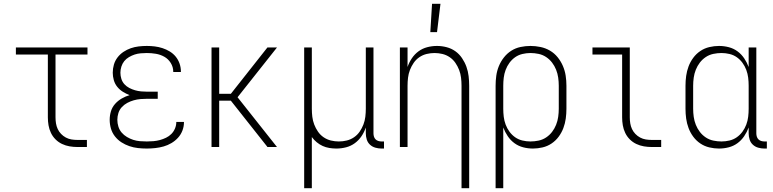

<svg xmlns="http://www.w3.org/2000/svg" viewBox="-20 -768 4040 1003"><path d="M385 0Q364 0 343.5 -3.5Q323 -7 304 -16Q285 -25 270 -40Q255 -55 246 -74Q237 -93 233.5 -113.5Q230 -134 230 -155V-483H63V-520H437V-483H270V-155Q270 -139 272.5 -123.5Q275 -108 281.5 -94Q288 -80 299 -68.5Q310 -57 324 -49.5Q338 -42 353.5 -39.5Q369 -37 385 -37H434V0Z M747 8Q724 8 701 5.5Q678 3 656 -4.5Q634 -12 614.5 -24.5Q595 -37 580.5 -55.5Q566 -74 559.5 -96.5Q553 -119 553 -142Q553 -165 559.5 -186.5Q566 -208 581 -225Q596 -242 616 -253.5Q636 -265 657 -271Q639 -278 622 -288.5Q605 -299 592.5 -314.5Q580 -330 574.5 -349.5Q569 -369 569 -388Q569 -410 575 -430.5Q581 -451 594 -468Q607 -485 625 -497Q643 -509 663 -516Q683 -523 704.5 -525.5Q726 -528 747 -528Q768 -528 788.5 -525.5Q809 -523 829 -516.5Q849 -510 867 -499Q885 -488 898 -472Q911 -456 918 -436Q925 -416 925 -395V-392H885V-394Q885 -418 872 -439Q859 -460 838.5 -471.5Q818 -483 794.5 -487Q771 -491 747 -491Q731 -491 714.5 -489.5Q698 -488 683 -483Q668 -478 653.5 -469.5Q639 -461 629 -448.5Q619 -436 614 -420Q609 -404 609 -388Q609 -372 614 -356Q619 -340 630 -328Q641 -316 655.5 -308.5Q670 -301 685.5 -296.5Q701 -292 717.5 -290.5Q734 -289 750 -289H804V-252H750Q732 -252 714 -250.5Q696 -249 678.5 -244Q661 -239 645 -230.5Q629 -222 616.5 -208.5Q604 -195 598.5 -177.5Q593 -160 593 -142Q593 -124 598.5 -106.5Q604 -89 615.5 -75.5Q627 -62 643 -52.5Q659 -43 676 -37.5Q693 -32 711 -30.5Q729 -29 747 -29Q764 -29 781.5 -30.5Q799 -32 815.5 -36.5Q832 -41 847.5 -48.5Q863 -56 875 -68Q887 -80 894 -96.5Q901 -113 901 -130V-131H941V-129Q941 -107 933 -86Q925 -65 910 -48.5Q895 -32 875.5 -20.5Q856 -9 835 -3Q814 3 791.5 5.5Q769 8 747 8Z M1085 0V-520H1125V-278H1186L1377 -520H1427L1221 -260L1427 0H1377L1375 -3L1186 -242H1125V0Z M1569 215V-520H1609V-200Q1609 -179 1611.5 -158Q1614 -137 1621.5 -117.5Q1629 -98 1641 -80.5Q1653 -63 1670.5 -51Q1688 -39 1708.5 -34Q1729 -29 1750 -29Q1771 -29 1791.5 -34Q1812 -39 1829.5 -51Q1847 -63 1859 -80.5Q1871 -98 1878.5 -117.5Q1886 -137 1888.5 -158Q1891 -179 1891 -200V-520H1931V-71Q1931 -63 1933.5 -54.5Q1936 -46 1942 -40Q1948 -34 1956.5 -31.5Q1965 -29 1973 -29H1986V8H1973Q1957 8 1941 3.5Q1925 -1 1913 -12Q1901 -23 1896 -39Q1891 -55 1891 -71V-102Q1883 -78 1868.5 -56.5Q1854 -35 1833.5 -20Q1813 -5 1788 1.5Q1763 8 1737 8Q1719 8 1700.5 5Q1682 2 1665.5 -5.5Q1649 -13 1634.5 -25Q1620 -37 1609 -52V215Z M2228 -600 2237 -748H2281L2263 -600ZM2391 215V-320Q2391 -341 2388.5 -362Q2386 -383 2378.5 -402.5Q2371 -422 2359 -439.5Q2347 -457 2329.5 -469Q2312 -481 2291.5 -486Q2271 -491 2250 -491Q2229 -491 2208.5 -486Q2188 -481 2170.5 -469Q2153 -457 2141 -439.5Q2129 -422 2121.5 -402.5Q2114 -383 2111.5 -362Q2109 -341 2109 -320V0H2069V-520H2109V-418Q2117 -442 2131.5 -463.5Q2146 -485 2166.5 -500Q2187 -515 2212 -521.5Q2237 -528 2263 -528Q2288 -528 2313 -521.5Q2338 -515 2358.5 -500.5Q2379 -486 2393.5 -464.5Q2408 -443 2416.5 -419.5Q2425 -396 2428 -370.5Q2431 -345 2431 -320V215Z M2569 215V-320Q2569 -346 2572.5 -372Q2576 -398 2586 -422.5Q2596 -447 2612.5 -468Q2629 -489 2651 -503Q2673 -517 2699 -522.5Q2725 -528 2751 -528Q2777 -528 2803.5 -522.5Q2830 -517 2853 -503.5Q2876 -490 2893 -469Q2910 -448 2920.5 -423.5Q2931 -399 2935 -373Q2939 -347 2939 -320V-200Q2939 -174 2935.5 -148.5Q2932 -123 2923 -99Q2914 -75 2898.5 -54Q2883 -33 2861.5 -18.5Q2840 -4 2814.5 2Q2789 8 2764 8Q2738 8 2713 1.5Q2688 -5 2667.5 -20Q2647 -35 2632.5 -56.5Q2618 -78 2609 -102V215ZM2751 -29Q2772 -29 2793.5 -33.5Q2815 -38 2833 -50Q2851 -62 2864 -79Q2877 -96 2885 -116Q2893 -136 2896 -157.5Q2899 -179 2899 -200V-320Q2899 -341 2896 -362.5Q2893 -384 2885 -404Q2877 -424 2864 -441Q2851 -458 2833 -470Q2815 -482 2793.5 -486.5Q2772 -491 2751 -491Q2730 -491 2709 -486Q2688 -481 2671 -469Q2654 -457 2641.5 -440Q2629 -423 2621.5 -403Q2614 -383 2611.5 -362Q2609 -341 2609 -320V-200Q2609 -179 2611.5 -158Q2614 -137 2621.5 -117Q2629 -97 2641.5 -80Q2654 -63 2671 -51Q2688 -39 2709 -34Q2730 -29 2751 -29Z M3385 0Q3364 0 3343.5 -3.5Q3323 -7 3304 -16Q3285 -25 3270 -40Q3255 -55 3246 -74Q3237 -93 3233.5 -113.5Q3230 -134 3230 -155V-483H3075V-520H3270V-155Q3270 -139 3272.5 -123.5Q3275 -108 3281.5 -94Q3288 -80 3299 -68.5Q3310 -57 3324 -49.5Q3338 -42 3353.5 -39.5Q3369 -37 3385 -37H3434V0Z M3736 8Q3711 8 3685.5 2Q3660 -4 3638.5 -18.5Q3617 -33 3601.5 -54Q3586 -75 3577 -99Q3568 -123 3564.5 -148.5Q3561 -174 3561 -200V-320Q3561 -346 3564.5 -371.5Q3568 -397 3577 -421Q3586 -445 3601.5 -466Q3617 -487 3638.5 -501.5Q3660 -516 3685.5 -522Q3711 -528 3736 -528Q3762 -528 3787 -521.5Q3812 -515 3832.5 -500Q3853 -485 3867.5 -463.5Q3882 -442 3891 -418V-520H3931V-71Q3931 -63 3933.5 -54.5Q3936 -46 3942 -40Q3948 -34 3956.5 -31.5Q3965 -29 3973 -29H3986V8H3973Q3957 8 3941 3.5Q3925 -1 3913 -12Q3901 -23 3896 -39Q3891 -55 3891 -71V-102Q3882 -78 3867.5 -56.5Q3853 -35 3832.5 -20Q3812 -5 3787 1.5Q3762 8 3736 8ZM3749 -29Q3770 -29 3791 -34Q3812 -39 3829 -51Q3846 -63 3858.5 -80Q3871 -97 3878.5 -117Q3886 -137 3888.5 -158Q3891 -179 3891 -200V-320Q3891 -341 3888.5 -362Q3886 -383 3878.5 -403Q3871 -423 3858.5 -440Q3846 -457 3829 -469Q3812 -481 3791 -486Q3770 -491 3749 -491Q3728 -491 3706.5 -486.5Q3685 -482 3667 -470Q3649 -458 3636 -441Q3623 -424 3615 -404Q3607 -384 3604 -362.5Q3601 -341 3601 -320V-200Q3601 -179 3604 -157.5Q3607 -136 3615 -116Q3623 -96 3636 -79Q3649 -62 3667 -50Q3685 -38 3706.5 -33.5Q3728 -29 3749 -29Z"/></svg>

Font: Iosevka SS18 Extralight
Style: Regular
Weight: 200
Monospace: yes
Designer: Belleve Invis
Foundry: Belleve Invis
Version: Version 25.1.1; ttfautohint (v1.8.4)